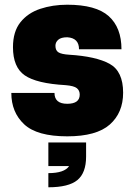

<svg xmlns="http://www.w3.org/2000/svg" viewBox="-20 -564 570 814"><path d="M265 14Q137 14 82.5 -37Q28 -88 28 -170H211Q211 -124 265 -124Q318 -124 318 -163Q318 -180 306 -190Q294 -200 258 -203Q135 -210 85 -244.5Q35 -279 35 -364Q35 -430 66.5 -469.5Q98 -509 150.5 -526.5Q203 -544 265 -544Q387 -544 441 -495.5Q495 -447 495 -355H315Q315 -403 265 -406Q239 -406 227 -395.5Q215 -385 215 -370Q215 -350 228 -342Q241 -334 273 -332Q387 -325 444.5 -293.5Q502 -262 502 -171Q502 -86 445.5 -36Q389 14 265 14ZM185 230V170Q253 170 273 140H185V40H345V100Q345 169 308 199.5Q271 230 185 230Z"/></svg>

Font: Tanohe Sans Black
Style: Regular
Weight: 900
Designer: Village Type and Design LLC & Cristiano Sobral
Foundry: Cooper Hewitt Smithsonian Design Museum
Version: Version 1.00;March 11, 2020;FontCreator 12.0.0.2522 64-bit; 